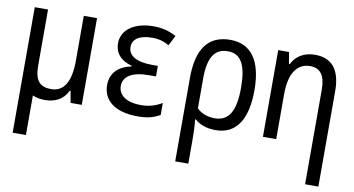

<svg xmlns="http://www.w3.org/2000/svg" viewBox="-76 -738 2153 1169"><g transform="rotate(10 1000.0 -153.5)"><path d="M213 10C276 10 327 -16 353 -72H358L371 0H440V-536H358V-257C358 -132 319 -62 240 -62C171 -62 137 -94 137 -190V-536H55V240H137V-5C158 5 184 10 213 10Z M787 10C845 10 885 0 924 -23V-97C889 -76 848 -61 793 -61C714 -61 654 -92 654 -155C654 -212 704 -249 812 -249H855V-314H819C721 -314 671 -346 671 -399C671 -448 714 -477 792 -477C825 -477 857 -472 897 -449L929 -512C884 -536 841 -547 788 -547C670 -547 592 -492 592 -407C592 -349 629 -305 698 -287V-283C620 -267 571 -222 571 -146C571 -56 639 10 787 10Z M1060 -276V240H1141V98C1141 59 1140 13 1135 -33H1140C1170 -6 1212 10 1269 10C1400 10 1460 -96 1460 -270C1460 -456 1389 -547 1263 -547C1122 -547 1060 -449 1060 -276ZM1251 -60C1206 -60 1168 -74 1140 -102V-286C1140 -416 1178 -476 1260 -476C1342 -476 1377 -410 1377 -270C1377 -129 1339 -60 1251 -60Z M1560 0H1642V-279C1642 -404 1687 -474 1769 -474C1834 -474 1863 -430 1863 -346V240H1945V-350C1945 -487 1887 -547 1786 -547C1725 -547 1671 -520 1644 -464H1639L1627 -536H1560Z"/></g></svg>

Font: Noto Sans Mono ExtraCondensed
Style: Regular
Weight: 400
Width: 2
Designer: Monotype Design Team
Foundry: Monotype Imaging Inc.
Version: Version 2.014